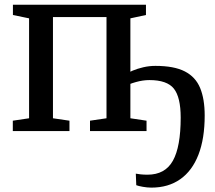

<svg xmlns="http://www.w3.org/2000/svg" viewBox="-20 -568 932 832"><path d="M636 245Q618 245 598.8 241.5Q579.5 238 570.5 234.5L568.5 184.5Q575.5 186 589.2 187.5Q603 189 619 189Q695.5 189 729.2 128.5Q763 68 763 -58.5Q763 -146.5 733.5 -183.8Q704 -221 627.5 -221Q599.5 -221 569.2 -212.5Q539 -204 522.5 -194.5V-244.5Q534 -253 554.5 -261.8Q575 -270.5 600.8 -276.5Q626.5 -282.5 653.5 -282.5Q734.5 -282.5 781 -258.5Q827.5 -234.5 847.2 -186.8Q867 -139 867 -67.5Q867 32.5 840 102.2Q813 172 761.2 208.5Q709.5 245 636 245ZM35.5 0V-45L106 -55.5V-488.5L36 -503V-547.5H612.5V-503L545 -488.5V-55.5L615 -45V0H370V-45L441.5 -55.5V-494H209.5V-55.5L281 -45V0Z"/></svg>

Font: Merriweather 36pt
Style: Regular
Weight: 400
Designer: Eben Sorkin
Foundry: Eben Sorkin
Version: Version 2.100